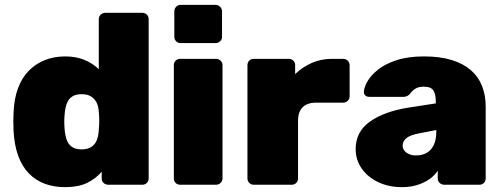

<svg xmlns="http://www.w3.org/2000/svg" viewBox="-20 -763 2073 793"><path d="M249 10Q203 10 165 -4Q127 -18 99 -47Q71 -76 55 -120Q39 -164 36 -223Q35 -245 35 -261Q35 -277 36 -298Q38 -354 54 -397.5Q70 -441 98 -470Q126 -499 164.5 -514.5Q203 -530 249 -530Q294 -530 329 -515.5Q364 -501 388 -477V-684Q388 -695 396 -702.5Q404 -710 414 -710H568Q579 -710 586.5 -702.5Q594 -695 594 -684V-26Q594 -15 586.5 -7.5Q579 0 568 0H427Q416 0 408 -7.5Q400 -15 400 -26V-54Q376 -25 339.5 -7.5Q303 10 249 10ZM317 -146Q343 -146 358.5 -157Q374 -168 380.5 -186Q387 -204 388 -226Q390 -248 390 -264.5Q390 -281 388 -301Q387 -322 379.5 -338Q372 -354 357 -364Q342 -374 317 -374Q292 -374 277 -363.5Q262 -353 255.5 -334.5Q249 -316 247 -292Q244 -260 247 -228Q249 -204 255.5 -185.5Q262 -167 277 -156.5Q292 -146 317 -146Z M724 0Q713 0 705.5 -7.5Q698 -15 698 -26V-494Q698 -505 705.5 -512.5Q713 -520 724 -520H872Q883 -520 891 -512.5Q899 -505 899 -494V-26Q899 -15 891 -7.5Q883 0 872 0ZM726 -585Q715 -585 707.5 -592.5Q700 -600 700 -611V-716Q700 -727 707.5 -735Q715 -743 726 -743H870Q881 -743 889 -735Q897 -727 897 -716V-611Q897 -600 889 -592.5Q881 -585 870 -585Z M1028 0Q1017 0 1009.5 -7.5Q1002 -15 1002 -26V-494Q1002 -505 1009.5 -512.5Q1017 -520 1028 -520H1173Q1184 -520 1191.5 -512.5Q1199 -505 1199 -494V-457Q1229 -486 1267.5 -503Q1306 -520 1352 -520H1397Q1408 -520 1416 -512.5Q1424 -505 1424 -494V-365Q1424 -354 1416 -346.5Q1408 -339 1397 -339H1285Q1249 -339 1230 -320Q1211 -301 1211 -265V-26Q1211 -15 1203.5 -7.5Q1196 0 1185 0Z M1640 10Q1585 10 1541.5 -11Q1498 -32 1473.5 -67.5Q1449 -103 1449 -147Q1449 -219 1507.5 -260.5Q1566 -302 1664 -318L1780 -336V-343Q1780 -374 1770 -389.5Q1760 -405 1730 -405Q1709 -405 1696 -397Q1683 -389 1672 -374Q1662 -363 1646 -363H1505Q1495 -363 1488.5 -369Q1482 -375 1483 -385Q1484 -403 1498 -427.5Q1512 -452 1541.5 -475.5Q1571 -499 1618 -514.5Q1665 -530 1731 -530Q1798 -530 1846 -515Q1894 -500 1925 -473Q1956 -446 1971 -407.5Q1986 -369 1986 -322V-26Q1986 -15 1978.5 -7.5Q1971 0 1960 0H1815Q1804 0 1796 -7.5Q1788 -15 1788 -26V-58Q1775 -38 1753.5 -23Q1732 -8 1703.5 1Q1675 10 1640 10ZM1698 -121Q1723 -121 1742 -131.5Q1761 -142 1771.5 -164Q1782 -186 1782 -219V-226L1710 -212Q1673 -205 1658 -192Q1643 -179 1643 -162Q1643 -150 1650 -141Q1657 -132 1669.5 -126.5Q1682 -121 1698 -121Z"/></svg>

Font: Rubik ExtraBold
Style: Regular
Weight: 800
Designer: Hubert and Fischer
Foundry: Hubert and Fischer
Version: Version 2.300;gftools[0.9.30]